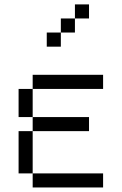

<svg xmlns="http://www.w3.org/2000/svg" viewBox="-20 -832 540 852"><path d="M437.5 0V-62.5H125V0ZM375 -250V-312.5H125V-250H62.5V-62.5H125V-250ZM437.5 -437.5V-500H125V-437.5H62.5Q62.5 -437.5 62.5 -312.5H125Q125 -312.5 125 -437.5ZM375 -750V-812.5H312.5V-750H250V-687.5H187.5V-625H250V-687.5H312.5V-750Z"/></svg>

Font: CalcUnifontExMono
Style: Regular
Weight: 500
Version: Version 15.0.06